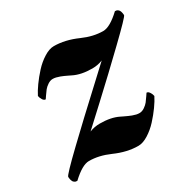

<svg xmlns="http://www.w3.org/2000/svg" viewBox="-124 -548 662 660"><g transform="rotate(-30 207.0 -218.0)"><path d="M166 -439.5Q210.4 -439.5 258.8 -418Q300.8 -399.4 339.8 -399.4Q366.7 -399.4 408.2 -438.5Q411.1 -438.5 413.8 -438Q416.5 -437.5 418.5 -436Q420.4 -434.6 421.9 -433.3Q423.3 -432.1 424.3 -429.9Q425.3 -427.7 426 -426.3Q426.8 -424.8 427.2 -422.1Q427.7 -419.4 428 -418.2Q428.2 -417 428.5 -414.3Q428.7 -411.6 428.7 -411.1Q428.7 -405.3 354.7 -334Q280.8 -262.7 205.1 -192.6Q129.4 -122.6 128.9 -122.1Q148.4 -129.9 169.9 -129.9Q213.9 -129.9 243.2 -115.2Q244.6 -114.3 253.7 -110.1Q262.7 -106 267.3 -103.8Q272 -101.6 279.8 -98.6Q287.6 -95.7 294.2 -94.2Q300.8 -92.8 306.6 -92.8Q316.9 -92.8 326.9 -99.6Q336.9 -106.4 342.5 -113.5Q348.1 -120.6 355 -130.9Q361.8 -141.1 362.3 -141.6Q368.7 -141.6 373.8 -133.5Q378.9 -125.5 379.9 -118.2Q372.1 -102.5 358.2 -83Q344.2 -63.5 326.2 -43.7Q308.1 -23.9 286.6 -10.5Q265.1 2.9 247.1 2.9Q202.6 2.9 154.3 -18.6Q112.3 -37.1 73.2 -37.1Q46.4 -37.1 4.9 2Q2 2 -0.7 1.5Q-3.4 1 -5.4 -0.5Q-7.3 -2 -8.8 -3.2Q-10.3 -4.4 -11.2 -6.6Q-12.2 -8.8 -12.9 -10.3Q-13.7 -11.7 -14.2 -14.4Q-14.6 -17.1 -14.9 -18.3Q-15.1 -19.5 -15.4 -22.2Q-15.6 -24.9 -15.6 -25.4Q-15.6 -32.2 58.8 -103.5Q133.3 -174.8 208.5 -244.1Q283.7 -313.5 284.2 -314.5Q264.6 -306.6 243.2 -306.6Q199.2 -306.6 169.9 -321.3Q168.5 -322.3 159.4 -326.4Q150.4 -330.6 145.8 -332.8Q141.1 -335 133.3 -337.9Q125.5 -340.8 118.9 -342.3Q112.3 -343.8 106.4 -343.8Q96.2 -343.8 86.2 -336.9Q76.2 -330.1 70.6 -323Q64.9 -315.9 58.1 -305.7Q51.3 -295.4 50.8 -294.9Q43.9 -294.9 39.1 -303Q34.2 -311 33.2 -318.4Q41 -334 54.9 -353.5Q68.8 -373 86.9 -392.8Q105 -412.6 126.5 -426Q147.9 -439.5 166 -439.5Z"/></g></svg>

Font: Crimson
Style: BoldItalic
Weight: 700
Italic angle: -11°
Version: Version 0.8